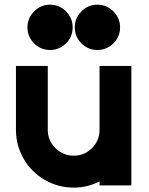

<svg xmlns="http://www.w3.org/2000/svg" viewBox="-20 -811 653 840"><path d="M297.9 -690.9Q297.9 -650.4 268.8 -621.3Q239.7 -592.3 199.2 -592.3Q158.2 -592.3 129.2 -621.3Q100.1 -650.4 100.1 -690.9Q100.1 -731.9 129.2 -761.2Q158.2 -790.5 199.2 -790.5Q239.7 -790.5 268.8 -761.2Q297.9 -731.9 297.9 -690.9ZM505.4 -690.9Q505.4 -650.4 476.1 -621.3Q446.8 -592.3 405.8 -592.3Q365.2 -592.3 336.2 -621.3Q307.1 -650.4 307.1 -690.9Q307.1 -731.9 336.2 -761.2Q365.2 -790.5 405.8 -790.5Q446.8 -790.5 476.1 -761.2Q505.4 -731.9 505.4 -690.9ZM49.8 -243.2V-522.5H189V-243.2Q189 -196.3 222.4 -163.1Q255.9 -129.9 302.7 -129.9Q349.6 -129.9 382.6 -163.1Q415.5 -196.3 415.5 -243.2V-522.5H554.7V0H415.5V-17.6Q363.3 9.8 302.7 9.8Q234.4 9.8 176 -23.9Q117.7 -57.6 83.7 -116Q49.8 -174.3 49.8 -243.2Z"/></svg>

Font: Basically A Sans Serif
Style: Bold
Weight: 700
Designer: Hyung-Suk Kim
Foundry: Mental Design
Version: 1.000